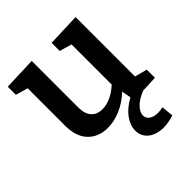

<svg xmlns="http://www.w3.org/2000/svg" viewBox="-205 -675 1037 1037"><g transform="rotate(-45 313.5 -156.5)"><path d="M515 3Q470 20 444 46Q418 72 418 97Q418 119 437 132Q456 145 487 145Q502 145 524 140L531 209Q487 223 453 223Q398 223 364.5 196.5Q331 170 331 125Q331 86 359 47.5Q387 9 440 -20L430 -73Q385 -31 335 -10Q285 11 238 11Q168 11 125 -33Q82 -77 82 -161V-447L12 -467V-529L202 -536V-181Q202 -131 225 -106Q248 -81 288 -81Q318 -81 351 -95.5Q384 -110 417 -140V-447L347 -467V-529L537 -536V-82L608 -63V-1Z"/></g></svg>

Font: Bitter Pro SemiBold
Style: Regular
Weight: 600
Designer: Sol Matas, and Bitter project Authors
Foundry: Sol Matas
Version: Version 1.010